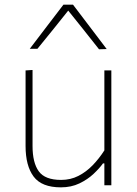

<svg xmlns="http://www.w3.org/2000/svg" viewBox="-20 -797 589 826"><path d="M242 9Q159.5 9 124.8 -37.2Q90 -83.5 90 -169Q90 -201.5 90 -225.5Q90 -249.5 90 -271Q90 -311.5 90 -348.2Q90 -385 90 -420.8Q90 -456.5 90 -494L120 -496Q120 -440 120 -386Q120 -332 120 -271V-169Q120 -97 146.8 -60Q173.5 -23 243 -23Q283.5 -23 317.2 -40.2Q351 -57.5 378.8 -86.2Q406.5 -115 429 -150V-271Q429 -332 429 -385Q429 -438 429 -494H459Q459 -438 459 -385Q459 -332 459 -271V-221Q459 -160.5 459 -108.5Q459 -56.5 459 0H429V-94H423Q408 -73 382.5 -49Q357 -25 321.8 -8Q286.5 9 242 9ZM406 -585Q371 -629.5 336.8 -672.5Q302.5 -715.5 267 -759.5H280Q245 -715.5 210.8 -673Q176.5 -630.5 141 -587H108Q144 -634.5 180.5 -682.2Q217 -730 253 -777H294Q330 -730 366.2 -682Q402.5 -634 439 -586Z"/></svg>

Font: Commissioner Thin Thin
Style: Regular
Weight: 250
Version: Version 1.000